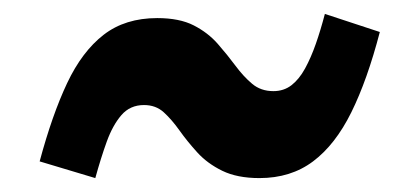

<svg xmlns="http://www.w3.org/2000/svg" viewBox="-20 -497 586 276"><path d="M206 -471Q238 -471 258.5 -460.5Q279 -450 293 -434Q307 -418 318.5 -402.5Q330 -387 342.5 -376.5Q355 -366 373 -366Q388 -366 399 -374.5Q410 -383 418.5 -398.5Q427 -414 434 -434Q441 -454 447 -477L526 -451Q508 -382 485 -335.5Q462 -289 430 -265Q398 -241 353 -241Q321 -241 299.5 -251.5Q278 -262 263.5 -278Q249 -294 238 -309.5Q227 -325 215.5 -335.5Q204 -346 187 -346Q167 -346 154.5 -331.5Q142 -317 133.5 -293.5Q125 -270 117 -241L37 -265Q55 -332 76.5 -377.5Q98 -423 129 -447Q160 -471 206 -471Z"/></svg>

Font: Roboto Serif 20pt
Style: Bold Italic
Weight: 700
Italic angle: -10°
Version: Version 1.007